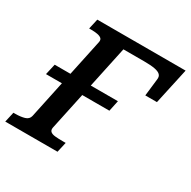

<svg xmlns="http://www.w3.org/2000/svg" viewBox="-183 -863 1008 1015"><g transform="rotate(30 321.5 -355.0)"><path d="M52 -391H438L424 -325H37ZM-24 0 -10 -62H1Q34 -62 57.5 -69Q81 -76 86 -98L195 -612Q198 -627 189.5 -634.5Q181 -642 164.5 -645Q148 -648 125 -648H114L128 -710H667L619 -490H548L560 -594Q563 -613 552.5 -623.5Q542 -634 517.5 -638.5Q493 -643 453 -643H326L210 -98Q207 -82 216 -74Q225 -66 244 -64Q263 -62 290 -62H309L295 0Z"/></g></svg>

Font: Roboto Serif Medium
Style: Italic
Weight: 500
Italic angle: -10°
Designer: Greg Gazdowicz
Foundry: Commercial Type
Version: Version 1.008